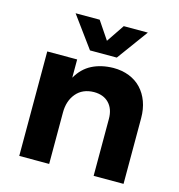

<svg xmlns="http://www.w3.org/2000/svg" viewBox="-111 -856 892 955"><g transform="rotate(15 335.0 -379.0)"><path d="M161 -758H285L347 -666L409 -758H533L416 -598H278ZM414 -544Q459 -544 495.5 -529.5Q532 -515 557.5 -488Q583 -461 597 -423Q611 -385 611 -338V0H457V-293Q457 -344 429 -373.5Q401 -403 351 -403Q293 -402 260.5 -363.5Q228 -325 228 -265V0H74V-538H228V-444Q257 -495 304 -519Q351 -543 414 -544Z"/></g></svg>

Font: Montserrat Semi Bold
Style: Regular
Weight: 600
Designer: Julieta Ulanovsky
Foundry: Julieta Ulanovsky
Version: Version 3.001 September 28, 2015